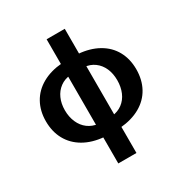

<svg xmlns="http://www.w3.org/2000/svg" viewBox="-206 -874 1170 1228"><g transform="rotate(-30 379.5 -259.5)"><path d="M45.9 -265.6Q45.9 -341.4 78.5 -400.2Q111.1 -459 173 -494.1Q234.9 -529.3 320.3 -536.1H438.9Q524.7 -529.3 586.6 -494.1Q648.6 -459 681 -400.2Q713.3 -341.4 713.3 -265.6Q713.3 -188.5 681 -129.2Q648.6 -69.9 586.9 -34.7Q525.2 0.4 438.9 7.8H318.7Q233.4 0.4 172 -35.2Q110.6 -70.9 78.2 -129.9Q45.9 -188.9 45.9 -265.6ZM312.3 -717.8H446.3V199.2H312.3ZM572.9 -265.6Q572.9 -314.6 555.9 -353.4Q538.8 -392.1 506.5 -416.1Q474.2 -440.1 430 -443.8H329.7Q285.9 -440.1 253.4 -416.1Q220.9 -392.1 203.6 -353.4Q186.2 -314.6 186.2 -265.6Q186.2 -216.6 203.8 -176.6Q221.3 -136.6 253.9 -112.4Q286.5 -88.3 329.7 -83.5H430Q474.2 -88.3 506.5 -112.4Q538.8 -136.6 555.9 -176.4Q572.9 -216.2 572.9 -265.6Z"/></g></svg>

Font: Pretendard GOV Variable
Style: Regular
Weight: 400
Designer: Base glyphs from Inter by Rasmus Andersson; Hangul glyphs from Noto Sans CJK(Source Han Sans) by Jang Soo-young and Kang
Foundry: Kil Hyung-jin
Version: Version 1.307;Glyphs 3.2 (3192)